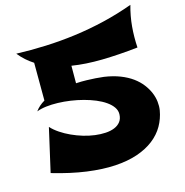

<svg xmlns="http://www.w3.org/2000/svg" viewBox="-144 -888 1050 1087"><g transform="rotate(-20 381.5 -344.5)"><path d="M710 -139.2Q697.8 -92.3 670.7 -53.2Q643.6 -14.2 600.8 13.4Q558.1 41 499.8 55.4Q441.4 69.8 367.4 67.9Q293.5 65.9 203.6 45.7Q113.8 25.4 7.8 -16.1L87.9 -265.1Q105.5 -242.2 131.6 -221.2Q157.7 -200.2 188.2 -182.9Q218.8 -165.5 252 -152.3Q285.2 -139.2 317.6 -132.1Q350.1 -125 379.6 -124.3Q409.2 -123.5 432.4 -130.9Q455.6 -138.2 470.2 -154.3Q484.9 -170.4 487.8 -196.8Q490.2 -218.3 478.5 -238.8Q466.8 -259.3 444.6 -277.8Q422.4 -296.4 392.1 -312.3Q361.8 -328.1 326.9 -340.8Q292 -353.5 254.6 -362.3Q217.3 -371.1 181.4 -375.2Q145.5 -379.4 113.3 -378.4Q81.1 -377.4 56.2 -370.1Q79.1 -397 115.2 -414.1L133.8 -634.8Q111.3 -652.3 92 -672.6Q72.8 -692.9 56.2 -717.8Q140.1 -707.5 227.5 -703.4Q314.9 -699.2 403.8 -703.1Q492.7 -707 581.8 -720.2Q670.9 -733.4 757.8 -756.8Q735.4 -697.8 724.9 -637.9Q714.4 -578.1 712.9 -516.1Q599.1 -513.7 502.4 -520.3Q405.8 -526.9 326.2 -546.9L316.9 -444.8Q350.1 -443.8 379.2 -440.4Q408.2 -437 430.2 -433.6Q456.1 -429.2 478 -424.8Q529.3 -412.6 568.1 -393.3Q606.9 -374 634.5 -349.9Q662.1 -325.7 679.4 -298.3Q696.8 -271 705.6 -243.4Q714.4 -215.8 715.1 -189Q715.8 -162.1 710 -139.2Z"/></g></svg>

Font: Shojumaru
Style: Regular
Weight: 400
Version: Version 1.001